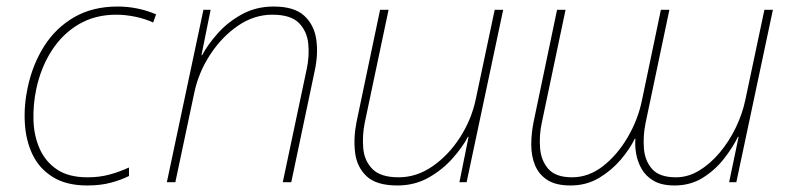

<svg xmlns="http://www.w3.org/2000/svg" viewBox="-20 -558 2416 588"><path d="M247 10Q183 10 141.5 -16Q100 -42 79.5 -85Q59 -128 56 -182Q53 -236 65 -291Q80 -361 115.5 -417Q151 -473 207.5 -505.5Q264 -538 340 -538Q402 -538 458 -514L449 -489Q426 -500 395.5 -506.5Q365 -513 336 -513Q271 -513 221 -483.5Q171 -454 138 -402.5Q105 -351 91 -285Q81 -237 82.5 -189.5Q84 -142 101.5 -102.5Q119 -63 154.5 -39Q190 -15 248 -15Q284 -15 314 -23Q344 -31 375 -45V-19Q351 -7 319.5 1.5Q288 10 247 10Z M491 0 603 -528H625L597 -389H599Q616 -421 646.5 -455.5Q677 -490 720.5 -514Q764 -538 818 -538Q881 -538 911.5 -510Q942 -482 948.5 -437.5Q955 -393 944 -342L872 0H846L919 -345Q928 -386 924 -424.5Q920 -463 895 -488Q870 -513 814 -513Q758 -513 708.5 -479Q659 -445 623.5 -390.5Q588 -336 575 -274L517 0Z M1197 10Q1133 10 1103 -18Q1073 -46 1067.5 -90.5Q1062 -135 1072 -185L1144 -528H1170L1097 -182Q1089 -142 1092.5 -103.5Q1096 -65 1121 -40Q1146 -15 1201 -15Q1256 -15 1305 -49Q1354 -83 1389 -137.5Q1424 -192 1437 -254L1495 -528H1521L1409 0H1387L1415 -139H1413Q1397 -108 1366 -73Q1335 -38 1292.5 -14Q1250 10 1197 10Z M1727 10Q1682 10 1656 -7Q1630 -24 1618.5 -52Q1607 -80 1607 -114.5Q1607 -149 1614 -184L1686 -528H1712L1639 -181Q1631 -143 1634 -104.5Q1637 -66 1659.5 -40.5Q1682 -15 1732 -15Q1783 -15 1827 -49.5Q1871 -84 1902.5 -138Q1934 -192 1946 -251L2004 -528H2030L1957 -181Q1949 -142 1952 -103.5Q1955 -65 1977.5 -40Q2000 -15 2050 -15Q2087 -15 2121 -35.5Q2155 -56 2184 -90.5Q2213 -125 2233.5 -167.5Q2254 -210 2263 -254L2321 -528H2347L2235 0H2213L2242 -139H2240Q2225 -108 2198 -73Q2171 -38 2133 -14Q2095 10 2046 10Q2006 10 1981.5 -4.5Q1957 -19 1944.5 -41.5Q1932 -64 1928 -88.5Q1924 -113 1926 -133H1924Q1909 -102 1881 -69Q1853 -36 1814.5 -13Q1776 10 1727 10Z"/></svg>

Font: Noto Sans Thin
Style: Italic
Weight: 100
Italic angle: -12°
Designer: Monotype Design Team
Foundry: Monotype Imaging Inc.
Version: Version 2.013; ttfautohint (v1.8.4.7-5d5b)